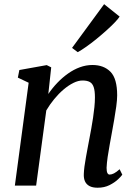

<svg xmlns="http://www.w3.org/2000/svg" viewBox="-20 -868 640 898"><path d="M206 -428.5Q225 -456.5 248.5 -481Q272 -505.5 298.5 -524.2Q325 -543 353.8 -553.5Q382.5 -564 412.5 -564Q465.5 -564 496.8 -532.2Q528 -500.5 528 -422Q528 -401 523.8 -370.2Q519.5 -339.5 513.8 -306.5Q508 -273.5 503 -246Q498.5 -220 493 -191Q487.5 -162 483.5 -133.8Q479.5 -105.5 478.5 -83.5Q478.5 -66.5 482.2 -59Q486 -51.5 492.5 -51.5Q502 -51.5 513.2 -57.2Q524.5 -63 539.5 -76.5L552 -51Q547.5 -44 532 -29.2Q516.5 -14.5 492.2 -2.2Q468 10 436.5 10Q413 10 398.5 2.2Q384 -5.5 377.5 -19.8Q371 -34 372 -54.5Q372.5 -69.5 375 -89.2Q377.5 -109 381.8 -131.8Q386 -154.5 390.2 -177.5Q394.5 -200.5 398.5 -221.5Q402.5 -243 407 -267.2Q411.5 -291.5 415.2 -317Q419 -342.5 421.5 -366.8Q424 -391 424 -412.5Q424 -443.5 418.2 -460.5Q412.5 -477.5 400 -484.5Q387.5 -491.5 366 -491.5Q346 -491.5 323.2 -480.2Q300.5 -469 277.5 -449.5Q254.5 -430 233.8 -404.8Q213 -379.5 196.5 -351.5L149 0H49.5L114 -481L63.5 -505L70.5 -540.5L198.5 -563.5L219.5 -553ZM317 -644 467 -848.5 539.5 -790.5Q533.5 -780.5 517.2 -763.5Q501 -746.5 478.5 -726.2Q456 -706 431.5 -686Q407 -666 384 -649.8Q361 -633.5 343.5 -624Z"/></svg>

Font: Merriweather 28pt
Style: Italic
Weight: 400
Italic angle: -7.8°
Version: Version 2.101